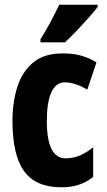

<svg xmlns="http://www.w3.org/2000/svg" viewBox="-20 -786 454 816"><path d="M241 10Q132 10 82.5 -58.5Q33 -127 33 -272Q33 -354 54.5 -419Q76 -484 122.5 -521.5Q169 -559 245 -559Q293 -559 327 -549Q361 -539 390 -521L351 -405Q299 -436 255 -436Q218 -436 198.5 -394Q179 -352 179 -272Q179 -113 259 -113Q291 -113 319 -125Q347 -137 376 -160V-34Q347 -11 314 -0.5Q281 10 241 10ZM395 -756Q382 -739 358 -712Q334 -685 307 -656.5Q280 -628 256 -606H152V-619Q177 -659 196.5 -696Q216 -733 232 -766H395Z"/></svg>

Font: Noto Sans Gurmukhi ExtraCondensed ExtraBold
Style: Regular
Weight: 800
Width: 2
Designer: Jelle Bosma - Monotype Design Team
Foundry: Monotype Imaging Inc.
Version: Version 2.004; ttfautohint (v1.8.4.7-5d5b)